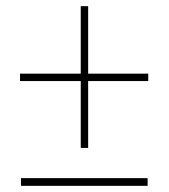

<svg xmlns="http://www.w3.org/2000/svg" viewBox="-20 -603 547 623"><path d="M266 -364H461V-340H266V-123H242V-340H45V-364H242V-583H266ZM48 0V-25H459V0Z"/></svg>

Font: Noto Sans SemiCondensed Thin
Style: Regular
Weight: 100
Width: 4
Designer: Monotype Design Team
Foundry: Monotype Imaging Inc.
Version: Version 2.013; ttfautohint (v1.8.4.7-5d5b)